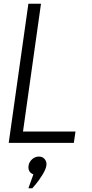

<svg xmlns="http://www.w3.org/2000/svg" viewBox="-20 -770 494 1035"><path d="M133 -750H201L104 -61H387L378 0H27ZM160 170Q129 158 134 123Q137 103 153 88.5Q169 74 190 74Q210 74 221.5 88.5Q233 103 230 123Q227 143 208 173.5Q189 204 172 224L154 245H133Z"/></svg>

Font: Oakes Grotesk Light
Style: Italic
Weight: 300
Italic angle: -8°
Designer: Samuel Oakes
Foundry: Samuel Oakes
Version: Version 1.000;PS 001.000;hotconv 1.0.88;makeotf.lib2.5.64775